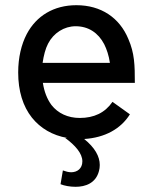

<svg xmlns="http://www.w3.org/2000/svg" viewBox="-20 -533 577 739"><path d="M287 -79C241 -79 203 -97 178 -129C161 -152 150 -181 145 -214H499C499 -282 498 -328 474 -383C440 -465 369 -513 274 -513C187 -513 120 -472 83 -402C62 -362 50 -311 50 -254C50 -183 68 -124 103 -80C136 -39 182 -12 239 -2H231C269 26 297 57 297 88C297 116 277 130 254 130C244 130 233 127 222 123L213 176C228 182 249 186 271 186C309 186 349 172 361 125C363 118 364 110 364 102C364 69 345 35 304 2C384 -3 445 -37 480 -93L413 -141C384 -99 342 -79 287 -79ZM271 -432C320 -432 358 -407 381 -363C391 -343 399 -319 403 -291H144C148 -319 155 -346 165 -365C186 -406 227 -432 271 -432Z"/></svg>

Font: Arthouse Owned Medium
Style: Regular
Weight: 500
Designer: Jeremy Tribby
Foundry: Tribby Type
Version: Version 1.000;PS 001.000;hotconv 1.0.88;makeotf.lib2.5.64775